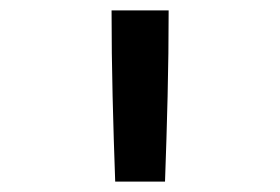

<svg xmlns="http://www.w3.org/2000/svg" viewBox="-20 -792 540 370"><path d="M202 -442Q199 -524 197 -606.5Q195 -689 195 -772H305Q305 -689 303 -606.5Q301 -524 298 -442Z"/></svg>

Font: Iosevka Term Semibold
Style: Regular
Weight: 600
Monospace: yes
Designer: Belleve Invis
Foundry: Belleve Invis
Version: Version 31.4.0